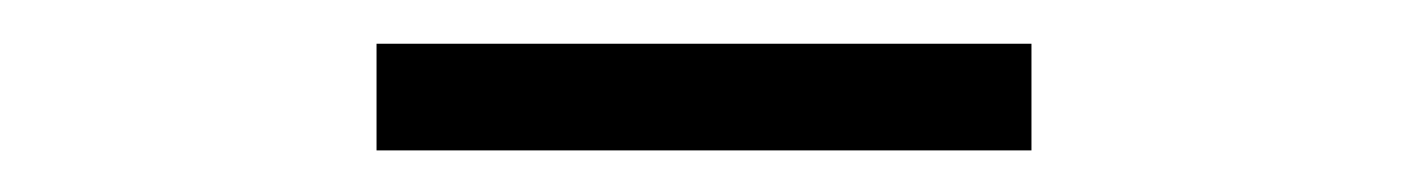

<svg xmlns="http://www.w3.org/2000/svg" viewBox="-20 -740 660 90"><path d="M156.5 -719.5H463.5V-669.5H156.5Z"/></svg>

Font: Monaspace Krypton Var ExLight
Style: Regular
Weight: 200
Designer: Riley Cran and the Lettermatic Team
Version: Version 1.200 (Monaspace Krypton Var)